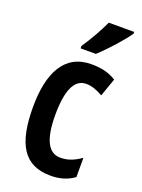

<svg xmlns="http://www.w3.org/2000/svg" viewBox="-147 -833 672 910"><g transform="rotate(20 189.0 -378.0)"><path d="M367 -757V-766H239C218 -721 191 -672 155 -618V-606H232C276 -646 341 -718 367 -757ZM227 10C270 10 310 0 345 -26V-123C309 -98 279 -86 241 -86C180 -86 150 -147 150 -269C150 -392 179 -457 238 -457C266 -457 291 -448 323 -430L355 -521C323 -541 287 -553 230 -553C94 -553 38 -439 38 -268C38 -80 93 10 227 10Z"/></g></svg>

Font: Noto Sans Gurmukhi UI ExtraCondensed SemiBold
Style: Regular
Weight: 600
Width: 2
Designer: Jelle Bosma - Monotype Design Team
Foundry: Monotype Imaging Inc.
Version: Version 2.004